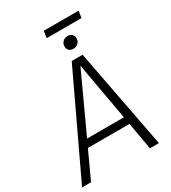

<svg xmlns="http://www.w3.org/2000/svg" viewBox="-241 -1036 1022 1147"><g transform="rotate(-30 270.5 -462.5)"><path d="M414 -187H127L41 0H-21L303 -685H378L509 0H447ZM405 -238 334 -635 151 -238ZM309 -781Q309 -801 322.5 -814Q336 -827 356 -827Q374 -827 385 -816.5Q396 -806 396 -789Q396 -769 382.5 -756Q369 -743 349 -743Q331 -743 320 -753.5Q309 -764 309 -781ZM242 -878 249 -925H489L482 -878Z"/></g></svg>

Font: FiraGO Light
Style: Italic
Weight: 300
Italic angle: -8°
Designer: bBox Type GmbH
Foundry: bBox Type GmbH
Version: Version 1.001